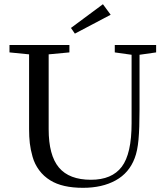

<svg xmlns="http://www.w3.org/2000/svg" viewBox="-20 -876 784 909"><path d="M334.5 -716.8 315.9 -743.7 467.3 -856 503.9 -806.2ZM373 13.2Q274.9 13.2 218.3 -22Q186.5 -41.5 165.3 -70.3Q144 -99.1 134.3 -133.5Q124.5 -168 121.1 -198Q117.7 -228 117.7 -264.2V-618.7L24.9 -627.9V-663.1H308.6V-627.9L210.4 -618.7V-264.2Q210.4 -140.6 259 -82.8Q307.6 -24.9 410.6 -24.9Q509.8 -24.9 556.4 -86.4Q603 -147.9 603 -292.5V-616.7L523.4 -627.9V-663.1H719.2V-627.9L640.6 -616.7V-357.9Q640.6 -268.1 635.7 -214.8Q630.9 -161.6 617.7 -127.4Q591.3 -57.1 527.6 -22Q463.9 13.2 373 13.2Z"/></svg>

Font: Elstob 8pt
Style: Regular
Weight: 400
Designer: Peter S. Baker
Version: Version 1.015